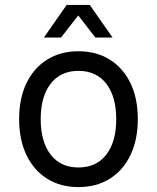

<svg xmlns="http://www.w3.org/2000/svg" viewBox="-20 -751 640 783"><path d="M300 12Q227 12 172.5 -22Q118 -56 88 -118.5Q58 -181 58 -265Q58 -350 88 -412Q118 -474 172.5 -508Q227 -542 300 -542Q373 -542 427.5 -508Q482 -474 512 -412Q542 -350 542 -265Q542 -181 512 -118.5Q482 -56 427.5 -22Q373 12 300 12ZM300 -68Q373 -68 413.5 -120.5Q454 -173 454 -265Q454 -357 413.5 -409.5Q373 -462 300 -462Q227 -462 186.5 -409.5Q146 -357 146 -265Q146 -173 186.5 -120.5Q227 -68 300 -68ZM159 -598 252 -731H346L439 -598H369L299 -688L229 -598Z"/></svg>

Font: Geist Mono
Style: Regular
Weight: 400
Monospace: yes
Designer: Basement.studio, Andrés Briganti, Mateo Zaragoza
Foundry: Basement.studio, Vercel, Andrés Briganti, Guido Ferreyra, Mateo Zaragoza
Version: Version 1.500; ttfautohint (v1.8.4.7-5d5b)